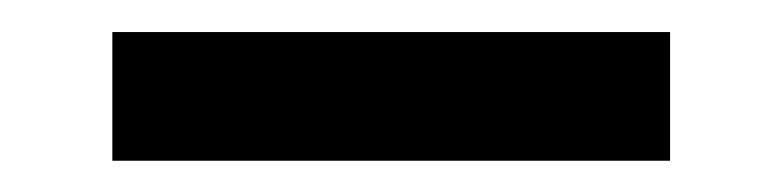

<svg xmlns="http://www.w3.org/2000/svg" viewBox="-20 -780 492 121"><path d="M50.8 -678.7V-759.8H402.3V-678.7Z"/></svg>

Font: Bpmf Zihi Serif Heavy
Style: Heavy
Weight: 900
Foundry: But Ko
Version: Version 1.320